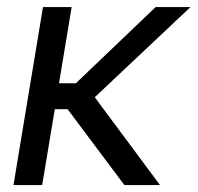

<svg xmlns="http://www.w3.org/2000/svg" viewBox="-20 -536 572 556"><path d="M187.5 -515.6 150.9 -294.9H199.7L430.7 -515.6H531.7L254.4 -254.4L443.4 0H340.3L175.8 -219.7H138.7L102.1 0H19L104.5 -515.6Z"/></svg>

Font: Inter Display
Style: Italic
Weight: 400
Italic angle: -9.39999°
Designer: Rasmus Andersson
Foundry: rsms
Version: Version 4.000;git-a52131595